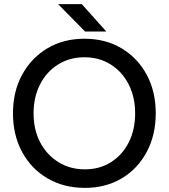

<svg xmlns="http://www.w3.org/2000/svg" viewBox="-20 -900 819 932"><path d="M392 12Q290 12 211 -34Q132 -80 87.5 -162Q43 -244 43 -350Q43 -456 87.5 -537.5Q132 -619 210 -665.5Q288 -712 390 -712Q492 -712 570 -665.5Q648 -619 692 -537.5Q736 -456 736 -350Q736 -244 692 -162Q648 -80 570.5 -34Q493 12 392 12ZM392 -78Q464 -78 519 -113Q574 -148 605 -209Q636 -270 636 -350Q636 -429 604.5 -490.5Q573 -552 517.5 -587Q462 -622 390 -622Q318 -622 262 -587Q206 -552 174.5 -490.5Q143 -429 143 -350Q143 -270 175 -209Q207 -148 263.5 -113Q320 -78 392 -78ZM393 -747 262 -880H377L496 -747Z"/></svg>

Font: Figtree Light Medium
Style: Regular
Weight: 500
Version: Version 2.001;gftools[0.9.30]